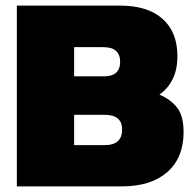

<svg xmlns="http://www.w3.org/2000/svg" viewBox="-20 -664 694 684"><path d="M40 0V-644H408Q506 -644 559 -597Q612 -550 612 -464Q612 -415 594.5 -381Q577 -347 548 -327Q588 -310 611 -280.5Q634 -251 634 -193Q634 -102 576 -51Q518 0 414 0ZM244 -392H350Q408 -392 408 -444Q408 -469 393.5 -482.5Q379 -496 347 -496H244ZM244 -147H354Q415 -147 415 -203Q415 -255 352 -255H244Z"/></svg>

Font: Kanit ExtraBold
Style: Regular
Weight: 800
Designer: Katatrad Team
Foundry: CadsonDemak
Version: Version 2.000; ttfautohint (v1.8.3)